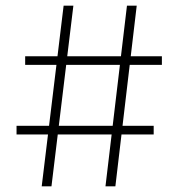

<svg xmlns="http://www.w3.org/2000/svg" viewBox="-20 -659 631 679"><path d="M127.5 0 205 -639H239.5L162 0ZM38.5 -183.5V-214H523.5V-183.5ZM353 0 429 -639H463.5L388 0ZM69 -429.5V-460H552.5V-429.5Z"/></svg>

Font: Anek Odia ExtraLight
Style: Regular
Weight: 250
Designer: Yesha Goshar & Mahesh Sahu (Odia), Yesha Goshar (Latin)
Foundry: Ek Type
Version: Version 1.003